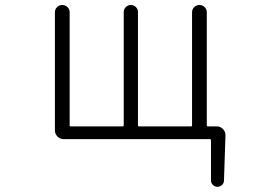

<svg xmlns="http://www.w3.org/2000/svg" viewBox="-20 -551 1040 763"><path d="M801.8 -52.7Q801.8 -48.8 805.7 -48.8H840.8Q855.5 -48.8 865.7 -38.6Q876 -28.3 876 -13.7L870.1 166Q870.1 176.8 862.3 184.1Q854.5 191.4 844.2 191.4Q834 191.4 826.2 184.1Q818.4 176.8 818.4 166V5.9Q818.4 2 814.5 2H233.4Q218.8 2 208.5 -8.3Q198.2 -18.6 198.2 -33.2V-502Q198.2 -514.6 207 -522.9Q215.8 -531.2 227.5 -531.2Q239.3 -531.2 248 -522.9Q256.8 -514.6 256.8 -502V-52.7Q256.8 -48.8 260.7 -48.8H466.8Q471.7 -48.8 471.7 -52.7V-502.9Q471.7 -514.6 480 -522.9Q488.3 -531.2 500 -531.2Q511.7 -531.2 520 -522.9Q528.3 -514.6 528.3 -502.9V-52.7Q528.3 -48.8 533.2 -48.8H739.3Q743.2 -48.8 743.2 -52.7V-502Q743.2 -514.6 752 -522.9Q760.7 -531.2 772.5 -531.2Q784.2 -531.2 793 -522.9Q801.8 -514.6 801.8 -502Z"/></svg>

Font: Gen Jyuu Gothic L Monospace Light
Style: Regular
Weight: 300
Designer: [Source Han Sans]
Ryoko NISHIZUKA  (kana & ideographs); Paul D. Hunt (Latin, Greek & Cyrillic); Wenlong ZHANG  (bopomofo
Version: Version 1.002.20150607